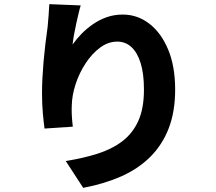

<svg xmlns="http://www.w3.org/2000/svg" viewBox="-20 -833 1040 923"><path d="M368 -807Q363 -791 357.5 -767.5Q352 -744 346 -717Q340 -690 335.5 -664.5Q331 -639 329 -619Q348 -646 372.5 -671Q397 -696 427.5 -717Q458 -738 493.5 -750.5Q529 -763 570 -763Q641 -763 698 -719Q755 -675 788.5 -594.5Q822 -514 822 -402Q822 -296 791 -216Q760 -136 702 -78.5Q644 -21 562.5 15Q481 51 380 70L296 -59Q379 -72 448.5 -94Q518 -116 568 -154Q618 -192 645 -252Q672 -312 672 -402Q672 -479 656 -530Q640 -581 611.5 -607Q583 -633 544 -633Q500 -633 461 -604Q422 -575 391.5 -528.5Q361 -482 343.5 -428.5Q326 -375 325 -325Q324 -307 325 -282.5Q326 -258 330 -224L194 -215Q190 -244 186 -288.5Q182 -333 182 -384Q182 -419 184 -458Q186 -497 189.5 -537.5Q193 -578 198 -620.5Q203 -663 209 -704Q212 -734 214 -763.5Q216 -793 217 -813Z"/></svg>

Font: Noto Sans SC Thin ExtraBold
Style: Regular
Weight: 800
Version: Version 2.004-H2;hotconv 1.0.118;makeotfexe 2.5.65603